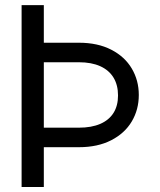

<svg xmlns="http://www.w3.org/2000/svg" viewBox="-20 -748 640 768"><path d="M155.3 -727.5V0H66.4V-727.5ZM295.9 -577.1Q370.6 -577.1 424.8 -549.3Q479 -521.5 507.1 -473.9Q535.2 -426.3 535.2 -368.2Q535.2 -309.6 507.1 -262.2Q479 -214.8 424.8 -187Q370.6 -159.2 295.9 -159.2H108.4V-237.3H295.9Q345.7 -237.3 380.9 -252.4Q416 -267.6 434.1 -296.4Q452.1 -325.2 452.1 -366.2Q452.1 -407.7 434.1 -437.5Q416 -467.3 380.9 -483.2Q345.7 -499 295.9 -499H108.4V-577.1Z"/></svg>

Font: Intratopia Thin
Style: Regular
Weight: 100
Designer: Rasmus Andersson
Foundry: rsms
Version: Version 3.000;Glyphs 3.2.3 (3260)